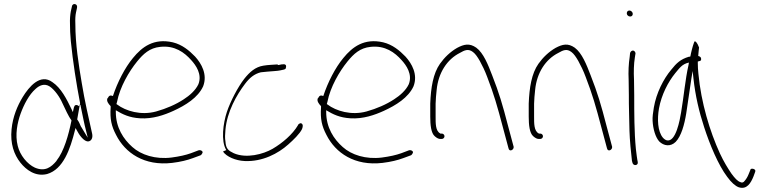

<svg xmlns="http://www.w3.org/2000/svg" viewBox="-20 -760 3715 930"><path d="M36 -134C29 -64 48 -11 79 28C106 62 151 97 208 83C287 60 320 -38 343 -129C343 -129 346 -140 346 -140C346 -140 352 -129 352 -129C363 -107 387 -73 408 -75C423 -77 431 -93 426 -114C409 -190 390 -272 376 -358C361 -447 345 -546 345 -644C344 -667 345 -685 348 -699L353 -722C355 -732 351 -738 344 -740C337 -742 329 -738 328 -727L323 -705C320 -688 318 -668 319 -643C319 -620 320 -593 323 -561C333 -461 350 -353 368 -260L373 -235C381 -197 388 -160 397 -126L405 -93L388 -121C383 -129 378 -137 373 -146L372 -147C367 -159 362 -171 355 -180L354 -182L366 -250C364 -249 361 -247 361 -246C359 -249 356 -250 353 -251C341 -253 339 -245 336 -231L333 -217L327 -230C303 -280 276 -334 234 -362C175 -406 120 -339 90 -290C64 -247 42 -195 36 -134ZM66 -53C52 -107 64 -166 80 -210C96 -254 121 -302 152 -329C170 -346 195 -358 221 -341C245 -325 270 -289 282 -261L304 -215C310 -203 318 -188 325 -179L326 -177V-175C312 -106 290 -27 254 18V19C228 50 198 73 149 52C112 35 77 -8 66 -53ZM152 -328V-329ZM208 83ZM323 -705ZM345 -644ZM353 -251ZM366 -250C368 -251 369 -252 369 -252V-253C369 -255 368 -258 368 -260Z M501 -285C494 -272 505 -257 515 -247L516 -245V-240C512 -183 520 -149 542 -107C586 -19 679 45 814 29C855 24 887 16 914 6L952 -8C955 -10 958 -13 960 -18C966 -27 952 -35 942 -32L905 -18C880 -9 849 -2 811 3C733 13 663 -10 621 -48C578 -86 541 -142 541 -217V-226C574 -206 607 -190 658 -187C720 -183 776 -203 820 -223C879 -250 939 -287 964 -342C986 -399 956 -452 925 -486C896 -516 862 -544 817 -555C725 -576 668 -533 624 -479C585 -432 549 -362 527 -295C514 -300 508 -297 502 -285ZM544 -256 547 -267C561 -339 605 -414 644 -462C674 -499 705 -528 756 -533C827 -541 874 -505 906 -469C929 -444 960 -400 941 -352C927 -322 898 -297 870 -279C832 -254 786 -234 736 -220C663 -200 589 -222 547 -254ZM547 -267ZM870 -279ZM964 -342Z M1060 -26C1077 -1 1121 18 1165 20C1252 24 1328 -17 1376 -60C1401 -82 1432 -112 1443 -135C1448 -148 1448 -158 1441 -161V-162C1435 -166 1425 -159 1423 -154V-153C1397 -109 1348 -67 1300 -39C1255 -13 1173 9 1112 -18C1087 -30 1074 -39 1072 -75C1069 -90 1070 -110 1072 -132C1080 -219 1126 -300 1167 -354C1188 -382 1211 -402 1244 -410H1245C1256 -411 1266 -412 1275 -413C1294 -415 1324 -416 1337 -419C1350 -422 1361 -423 1364 -428V-429C1370 -447 1361 -451 1344 -448C1344 -448 1343 -448 1343 -448C1331 -445 1326 -443 1324 -448C1299 -446 1280 -446 1256 -442C1217 -436 1189 -411 1163 -378C1132 -338 1097 -271 1079 -218C1061 -164 1049 -77 1076 -33ZM1459 -142H1460Z M1520 -285C1513 -272 1524 -257 1534 -247L1535 -245V-240C1531 -183 1539 -149 1561 -107C1605 -19 1698 45 1833 29C1874 24 1906 16 1933 6L1971 -8C1974 -10 1977 -13 1979 -18C1985 -27 1971 -35 1961 -32L1924 -18C1899 -9 1868 -2 1830 3C1752 13 1682 -10 1640 -48C1597 -86 1560 -142 1560 -217V-226C1593 -206 1626 -190 1677 -187C1739 -183 1795 -203 1839 -223C1898 -250 1958 -287 1983 -342C2005 -399 1975 -452 1944 -486C1915 -516 1881 -544 1836 -555C1744 -576 1687 -533 1643 -479C1604 -432 1568 -362 1546 -295C1533 -300 1527 -297 1521 -285ZM1563 -256 1566 -267C1580 -339 1624 -414 1663 -462C1693 -499 1724 -528 1775 -533C1846 -541 1893 -505 1925 -469C1948 -444 1979 -400 1960 -352C1946 -322 1917 -297 1889 -279C1851 -254 1805 -234 1755 -220C1682 -200 1608 -222 1566 -254ZM1566 -267ZM1889 -279ZM1983 -342Z M2064 -195C2064 -155 2068 -115 2086 -100C2096 -91 2105 -87 2112 -87H2120C2127 -87 2133 -93 2133 -100C2133 -107 2127 -113 2120 -113H2113L2112 -114C2089 -126 2090 -164 2090 -195V-258C2091 -279 2092 -301 2095 -324C2103 -408 2146 -473 2208 -504C2229 -516 2248 -526 2271 -508C2283 -499 2293 -484 2304 -465C2316 -443 2329 -417 2340 -387C2373 -301 2388 -249 2417 -139L2443 -42C2447 -22 2470 -34 2468 -49L2442 -146C2413 -258 2398 -308 2364 -395C2344 -447 2322 -503 2287 -529C2254 -552 2228 -546 2194 -528C2161 -509 2133 -482 2111 -451C2078 -404 2067 -336 2064 -258ZM2208 -504Z M2541 -195C2541 -155 2545 -115 2563 -100C2573 -91 2582 -87 2589 -87H2597C2604 -87 2610 -93 2610 -100C2610 -107 2604 -113 2597 -113H2590L2589 -114C2566 -126 2567 -164 2567 -195V-258C2568 -279 2569 -301 2572 -324C2580 -408 2623 -473 2685 -504C2706 -516 2725 -526 2748 -508C2760 -499 2770 -484 2781 -465C2793 -443 2806 -417 2817 -387C2850 -301 2865 -249 2894 -139L2920 -42C2924 -22 2947 -34 2945 -49L2919 -146C2890 -258 2875 -308 2841 -395C2821 -447 2799 -503 2764 -529C2731 -552 2705 -546 2671 -528C2638 -509 2610 -482 2588 -451C2555 -404 2544 -336 2541 -258ZM2685 -504Z M3016 -695C3016 -687 3024 -680 3032 -680C3040 -680 3045 -685 3045 -693C3045 -701 3037 -709 3029 -709C3021 -709 3016 -704 3016 -695ZM3025 -373C3025 -350 3026 -326 3026 -299C3026 -272 3026 -246 3027 -216L3029 -126C3030 -86 3037 -12 3041 19L3044 30C3049 45 3073 42 3069 24L3067 14C3066 7 3063 -11 3060 -39C3052 -121 3052 -213 3052 -299C3052 -325 3051 -350 3051 -374C3049 -412 3050 -450 3055 -481L3058 -500C3059 -503 3057 -507 3055 -510C3046 -521 3035 -512 3032 -504L3030 -484C3025 -452 3023 -413 3025 -373ZM3051 -371Z M3141 -175C3143 -135 3155 -95 3173 -75C3195 -53 3228 -48 3253 -73C3280 -101 3295 -156 3304 -211C3313 -266 3320 -325 3329 -380L3335 -416L3339 -379C3348 -297 3366 -219 3391 -143C3418 -60 3459 39 3502 96C3523 125 3542 141 3558 147C3598 160 3617 126 3630 94L3638 72C3644 58 3618 53 3615 61V62L3606 84C3601 97 3594 108 3587 116C3581 125 3573 126 3566 122C3553 118 3539 103 3523 81C3506 56 3486 24 3467 -17C3418 -124 3376 -263 3363 -402C3361 -421 3360 -438 3360 -453V-462C3368 -464 3376 -465 3376 -471V-472C3377 -481 3373 -486 3362 -489C3363 -506 3365 -518 3366 -530C3357 -555 3348 -561 3345 -560C3344 -559 3342 -556 3340 -549C3336 -539 3327 -505 3324 -487L3323 -486C3320 -485 3318 -485 3316 -485C3277 -473 3257 -455 3231 -422C3194 -378 3159 -310 3147 -239C3143 -215 3140 -193 3141 -175ZM3172 -235C3184 -301 3216 -363 3251 -406C3270 -428 3283 -450 3317 -457L3315 -445C3299 -375 3292 -291 3279 -215C3273 -179 3254 -72 3211 -80C3205 -81 3197 -86 3191 -93C3165 -124 3163 -184 3172 -235ZM3173 -75ZM3630 94Z"/></svg>

Font: Stray Cat
Style: Lt
Weight: 300
Version: Version 1.0